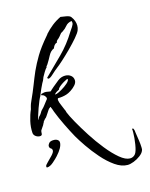

<svg xmlns="http://www.w3.org/2000/svg" viewBox="-114 -562 685 875"><g transform="rotate(-15 228.5 -124.5)"><path d="M82 44Q93 44 100 49Q107 54 107 62Q107 85 76 119Q68 128 51.5 142.5Q35 157 21 157Q18 157 18 151Q18 146 30 134.5Q42 123 54 110Q66 97 66 89Q66 81 59.5 77.5Q53 74 53 64Q53 60 59 52Q65 44 82 44ZM379 241Q350 241 320 220Q290 199 262.5 167.5Q235 136 213.5 104.5Q192 73 180 52Q164 23 146.5 -13Q129 -49 117 -80Q116 -83 112 -94.5Q108 -106 105 -106Q104 -106 104 -103Q100 -102 95.5 -95.5Q91 -89 86 -81Q83 -77 78 -69Q73 -61 68 -59Q66 -54 63.5 -53Q61 -52 59 -45L57 -42Q54 -34 47 -25Q45 -22 43 -19Q41 -16 39 -13Q37 -8 37 1.5Q37 11 26 11Q16 11 7 4.5Q-2 -2 -3 -12Q-5 -39 1.5 -67.5Q8 -96 18 -118Q20 -125 20.5 -128.5Q21 -132 22 -134Q23 -138 24.5 -142Q26 -146 30 -155Q47 -192 58.5 -222Q70 -252 83 -282Q97 -313 117 -346.5Q137 -380 174 -423L179 -429V-430Q196 -449 215 -464Q234 -479 257 -490Q265 -489 282.5 -486Q300 -483 305 -476Q321 -455 321 -432Q321 -427 320 -421.5Q319 -416 317 -411Q313 -400 295.5 -379.5Q278 -359 255.5 -336.5Q233 -314 212.5 -295.5Q192 -277 181 -269Q180 -268 177 -265.5Q174 -263 171 -261Q164 -255 151.5 -243.5Q139 -232 131 -232Q130 -233 130 -233.5Q130 -234 130 -234Q130 -234 129 -234.5Q128 -235 127 -235V-238Q169 -279 210.5 -320.5Q252 -362 283 -413Q288 -420 295.5 -431.5Q303 -443 303 -450Q303 -454 302 -456L301 -459Q282 -456 272.5 -444Q263 -432 249 -423Q242 -419 241 -418.5Q240 -418 234 -410L230 -405Q226 -400 223.5 -398Q221 -396 216 -392Q211 -387 212 -382Q203 -379 198.5 -373Q194 -367 191 -359Q175 -353 164.5 -333Q154 -313 145 -299Q143 -295 139.5 -291.5Q136 -288 136 -283Q132 -281 123 -266Q114 -251 111 -245Q110 -242 108 -237Q106 -232 105 -230Q104 -229 99 -219.5Q94 -210 88.5 -197.5Q83 -185 79 -175.5Q75 -166 75 -165Q72 -161 66 -147Q60 -133 53.5 -115Q47 -97 42.5 -82Q38 -67 38 -62Q39 -62 41.5 -68Q44 -74 45 -75Q49 -79 52.5 -83Q56 -87 58 -91L59 -93Q62 -99 67 -103.5Q72 -108 76 -113Q78 -115 83.5 -122.5Q89 -130 95 -137.5Q101 -145 101 -145V-149Q101 -154 95 -160.5Q89 -167 81 -167V-173Q86 -174 91 -175.5Q96 -177 101 -177Q108 -177 114 -175.5Q120 -174 127 -174Q131 -179 135.5 -182.5Q140 -186 144 -190Q158 -202 173.5 -214Q189 -226 208 -226Q224 -226 235 -217Q246 -208 246 -193Q246 -182 236 -171Q226 -160 213.5 -152Q201 -144 191 -141Q172 -135 151 -135Q149 -134 148.5 -131.5Q148 -129 148 -127Q149 -117 156 -101.5Q163 -86 167 -75Q169 -72 169.5 -69Q170 -66 171 -63Q178 -45 196.5 -12Q215 21 240 60Q265 99 293.5 134.5Q322 170 349 192.5Q376 215 397 215Q413 215 423 202Q431 191 436 160Q441 129 441 105Q441 100 441 95.5Q441 91 440 87H446V89H447Q451 98 451 107Q452 117 454 127Q456 137 457 147Q458 155 459 163Q460 171 460 179Q460 183 460 187Q460 191 458 195Q454 206 439.5 217Q425 228 408 234.5Q391 241 379 241ZM130 -234 129 -233Q129 -233 129 -233.5Q129 -234 130 -234ZM142 -154H143L147 -156L148 -155Q158 -158 174.5 -167.5Q191 -177 204 -188.5Q217 -200 216 -208Q216 -209 215.5 -208.5Q215 -208 215 -208H211Q206 -206 195 -199.5Q184 -193 175 -185.5Q166 -178 165 -172Q159 -169 151.5 -164.5Q144 -160 142 -154Z"/></g></svg>

Font: Qwitcher Grypen
Style: Bold
Weight: 700
Designer: Robert E. Leuschke
Foundry: Robert E. Leuschke
Version: Version 1.100; ttfautohint (v1.8.3)